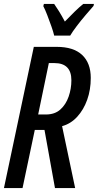

<svg xmlns="http://www.w3.org/2000/svg" viewBox="-21 -951 495 971"><path d="M-1 0 150 -714H266Q351 -714 394.5 -673Q438 -632 438 -557Q438 -497 420 -446.5Q402 -396 369.5 -360.5Q337 -325 293 -313L359 0H257L204 -294H155L93 0ZM211 -372Q256 -372 284 -397Q312 -422 326 -462Q340 -502 340 -545Q340 -632 254 -632H226L172 -372ZM253 -771Q249 -789 239 -817.5Q229 -846 218 -874.5Q207 -903 198 -920L201 -931H253Q263 -917 277 -894.5Q291 -872 307 -842Q333 -869 356.5 -892Q380 -915 400 -931H454L452 -921Q437 -904 413 -876Q389 -848 367 -819Q345 -790 334 -771Z"/></svg>

Font: Noto Sans ExtraCondensed Medium
Style: Italic
Weight: 500
Width: 2
Italic angle: -12°
Designer: Monotype Design Team
Foundry: Monotype Imaging Inc.
Version: Version 2.013; ttfautohint (v1.8.4.7-5d5b)